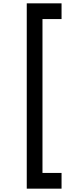

<svg xmlns="http://www.w3.org/2000/svg" viewBox="-20 -914 458 1148"><path d="M348 214V120H234V-800H348V-894H140V214Z"/></svg>

Font: Vela Sans SemBd
Style: Regular
Weight: 600
Designer: Principal design: Mikhail Sharanda - project Manrope.
Design modification: Ravid Balaliev
Foundry: Mikhail Sharanda
Version: Version 1.001